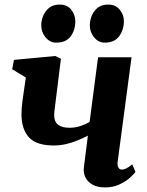

<svg xmlns="http://www.w3.org/2000/svg" viewBox="-20 -810 644 840"><path d="M246.5 -553 220 -339Q219.5 -334 218.8 -328.2Q218 -322.5 217.5 -317.2Q217 -312 217 -306.5Q217 -277.5 234.2 -264.2Q251.5 -251 283 -251Q310 -251 332.5 -258.8Q355 -266.5 372 -276.5L409 -559.5H555.5L495 -104.5Q492.5 -86.5 497.8 -77.2Q503 -68 513.5 -68Q520.5 -68 531.5 -72.8Q542.5 -77.5 558.5 -91L572.5 -58.5Q564 -45.5 544.8 -29.2Q525.5 -13 498.8 -1.5Q472 10 440 10Q406 10 384.2 -2.5Q362.5 -15 353.2 -35Q344 -55 347 -78L364.5 -216.5Q342 -205 317.5 -195Q293 -185 267.2 -179.2Q241.5 -173.5 215.5 -173.5Q139 -173.5 106.5 -209.2Q74 -245 74 -310.5Q74 -323 75 -337Q76 -351 78 -365.8Q80 -380.5 82 -394.5L93 -471L33.5 -507L41 -548L222 -565ZM225.5 -623.5Q198 -623.5 179 -647Q160 -670.5 160.5 -700Q161.5 -737.5 182.8 -763.8Q204 -790 241 -790Q274.5 -790 292 -767.2Q309.5 -744.5 309.5 -716.5Q309.5 -678.5 289.2 -651Q269 -623.5 225.5 -623.5ZM438 -623.5Q410.5 -623.5 391.5 -647Q372.5 -670.5 373 -700Q374 -737.5 394.8 -763.8Q415.5 -790 453.5 -790Q486 -790 504.2 -767.2Q522.5 -744.5 522 -716.5Q521.5 -678.5 501 -651Q480.5 -623.5 438 -623.5Z"/></svg>

Font: Merriweather 24pt ExtraBold
Style: Italic
Weight: 800
Italic angle: -7.8°
Version: Version 2.101